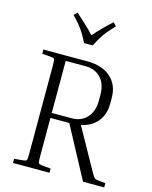

<svg xmlns="http://www.w3.org/2000/svg" viewBox="-136 -1025 879 1112"><g transform="rotate(15 304.0 -469.0)"><path d="M52 -655V-680H314Q406 -680 456.5 -634.5Q507 -589 507 -512V-477Q507 -414 473 -371Q439 -328 375 -314L506 -79Q519 -56 525.5 -46Q532 -36 538 -33.5Q544 -31 554 -30L599 -25V0H472L307 -308H194V-79Q194 -44 197 -38Q200 -32 216 -30L271 -25V0H52V-25L107 -30Q123 -32 126 -38Q129 -44 129 -79V-601Q129 -636 126 -642.5Q123 -649 107 -650ZM314 -650H194V-338H314Q370 -338 404.5 -375.5Q439 -413 439 -477V-512Q439 -577 404.5 -613.5Q370 -650 314 -650ZM423 -919Q399 -893 382 -873Q365 -853 351.5 -831Q338 -809 322 -777H270Q254 -809 240.5 -831Q227 -853 210.5 -873Q194 -893 169 -919L188 -938Q220 -910 247.5 -884Q275 -858 299 -832Q322 -858 347.5 -884Q373 -910 404 -938Z"/></g></svg>

Font: Inria Serif Light
Style: Regular
Weight: 300
Designer: Black Foundry Team
Foundry: Black Foundry
Version: Version 1.000; ttfautohint (v1.8.3)